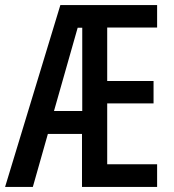

<svg xmlns="http://www.w3.org/2000/svg" viewBox="-23 -734 682 754"><path d="M594 0H299V-208H165L106 0H-3L214 -714H594V-626H398V-416H580V-328H398V-89H594ZM189 -298H300V-625H282Z"/></svg>

Font: Noto Sans Lao UI ExtCond Med
Style: Regular
Weight: 500
Width: 2
Designer: Monotype Design Team
Foundry: Monotype Imaging Inc.
Version: Version 2.000; ttfautohint (v1.8.4.7-5d5b)